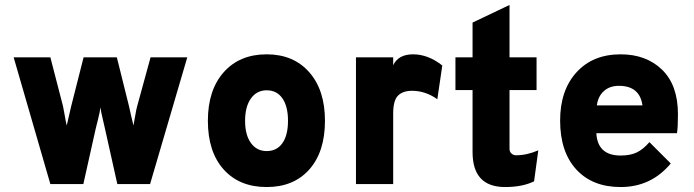

<svg xmlns="http://www.w3.org/2000/svg" viewBox="-20 -742 2798 774"><path d="M183 0 35 -511H183L234 -314Q236 -306 241 -276.5Q246 -247 249 -236Q266 -309 267 -314L317 -511H451L500 -314Q502 -305 508.5 -276Q515 -247 518 -236Q520 -245 525 -275Q530 -305 533 -314L587 -511H735L585 0H453L403 -224Q403 -226 395 -259Q387 -292 385 -309Q383 -292 375 -260Q367 -228 366 -224L316 0Z M1055 12Q945 12 881.5 -59Q818 -130 818 -255Q818 -379 882 -451Q946 -523 1055 -523Q1163 -523 1226.5 -451Q1290 -379 1290 -255Q1290 -130 1227 -59Q1164 12 1055 12ZM1055 -133Q1096 -133 1118.5 -165Q1141 -197 1141 -255Q1141 -313 1118.5 -345.5Q1096 -378 1055 -378Q1015 -378 991.5 -345Q968 -312 968 -255Q968 -198 991.5 -165.5Q1015 -133 1055 -133Z M1415 0V-511H1565V-479Q1586 -523 1645 -523Q1706 -523 1763 -478L1743 -342Q1695 -376 1641 -376Q1604 -376 1584.5 -356.5Q1565 -337 1565 -284V0Z M2016 12Q1885 12 1885 -129V-379H1816V-511H1885V-651L2034 -722V-511H2143V-379H2034V-142Q2034 -130 2042 -123Q2050 -116 2060 -116Q2104 -116 2150 -136L2133 -11Q2086 12 2016 12Z M2482 12Q2368 12 2303 -59Q2238 -130 2238 -256Q2238 -378 2304 -450.5Q2370 -523 2482 -523Q2585 -523 2649 -461Q2713 -399 2713 -281Q2713 -227 2709 -205H2384Q2389 -115 2482 -115Q2521 -115 2547 -127.5Q2573 -140 2598 -169L2684 -83Q2605 12 2482 12ZM2386 -317H2570Q2559 -396 2475 -396Q2438 -396 2414.5 -375Q2391 -354 2386 -317Z"/></svg>

Font: Overpass Heavy
Style: Regular
Weight: 900
Designer: Delve Withrington, Thomas Jockin
Foundry: Delve Fonts
Version: Version 3.000;DELV;Overpass